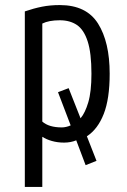

<svg xmlns="http://www.w3.org/2000/svg" viewBox="-20 -553 503 758"><path d="M78 185V-508Q113 -520 145.5 -526.5Q178 -533 216 -533Q321 -533 367 -460Q413 -387 413 -262Q413 -163 389.5 -103Q366 -43 323 -15L361 82L318 99L281 1Q259 10 233 10Q207 10 184.5 3.5Q162 -3 147 -13V185ZM224 -50Q232 -50 241 -52Q250 -54 259 -58L209 -189L251 -205L298 -86Q316 -107 328.5 -149Q341 -191 341 -262Q341 -344 326 -390Q311 -436 283.5 -454.5Q256 -473 216 -473Q173 -473 147 -460V-73Q173 -50 224 -50Z"/></svg>

Font: Ubuntu Sans Condensed
Style: Regular
Weight: 400
Width: 3
Designer: Dalton Maag Ltd
Foundry: Dalton Maag Ltd
Version: Version 1.006; ttfautohint (v1.8.4.7-5d5b)